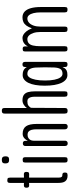

<svg xmlns="http://www.w3.org/2000/svg" viewBox="630 -1356 739 2038"><g transform="rotate(-90 999.0 -337.5)"><path d="M156 11Q132 11 116.5 4Q101 -3 92 -16Q83 -29 79.5 -47Q76 -65 76 -88V-598Q76 -610 78.5 -616.5Q81 -623 87 -626Q93 -629 103 -629Q114 -629 120.5 -626.5Q127 -624 129.5 -618Q132 -612 132 -601V-86Q132 -73 134 -65Q136 -57 139.5 -52.5Q143 -48 147 -46.5Q151 -45 155 -45Q167 -45 173.5 -42.5Q180 -40 183 -34Q186 -28 186 -17Q186 -6 183 0Q180 6 173.5 8.5Q167 11 156 11ZM55 -453 100 -451 163 -453Q174 -454 180.5 -451Q187 -448 190 -442Q193 -436 193 -426Q193 -415 190.5 -408.5Q188 -402 182 -399.5Q176 -397 165 -397L100 -399L53 -397Q37 -396 31 -403Q25 -410 25 -426Q25 -441 32 -447.5Q39 -454 55 -453Z M320 11Q310 11 303.5 8Q297 5 294.5 -1.5Q292 -8 292 -19V-437Q292 -448 294.5 -454.5Q297 -461 303.5 -463.5Q310 -466 321 -466Q332 -466 338 -463Q344 -460 346.5 -453.5Q349 -447 349 -435V-18Q349 -7 346.5 -0.5Q344 6 337.5 8.5Q331 11 320 11ZM320 -610Q306 -610 298 -614Q290 -618 286.5 -627Q283 -636 283 -650Q283 -664 286.5 -672Q290 -680 298.5 -683.5Q307 -687 321 -687Q335 -687 343 -683Q351 -679 354.5 -670.5Q358 -662 358 -647Q358 -634 354.5 -625.5Q351 -617 343 -613.5Q335 -610 320 -610Z M495 12Q486 12 480 8.5Q474 5 471 -1.5Q468 -8 468 -18V-438Q468 -447 471.5 -452.5Q475 -458 481 -461Q487 -464 496 -464Q502 -464 507 -462.5Q512 -461 515.5 -457.5Q519 -454 520.5 -449Q522 -444 522 -438V-411Q527 -420 534 -430Q541 -440 550 -448Q559 -456 570.5 -461Q582 -466 597 -466Q625 -466 645 -457Q665 -448 677.5 -430Q690 -412 696 -384Q702 -356 702 -317V-17Q702 -8 699 -1.5Q696 5 689.5 8.5Q683 12 674 12Q665 12 658.5 8.5Q652 5 648.5 -1.5Q645 -8 645 -18V-318Q645 -351 639 -372Q633 -393 620.5 -403.5Q608 -414 588 -414Q566 -414 552 -405Q538 -396 531 -382Q524 -368 524 -351V-17Q524 -8 520.5 -1.5Q517 5 511 8.5Q505 12 495 12Z M841 11Q830 11 823.5 8Q817 5 814.5 -2Q812 -9 812 -20V-657Q812 -668 815 -674.5Q818 -681 824.5 -684Q831 -687 842 -687Q853 -687 859.5 -684Q866 -681 868.5 -674.5Q871 -668 871 -656V-421Q884 -441 906.5 -454.5Q929 -468 952 -468Q991 -468 1011.5 -452.5Q1032 -437 1040 -407.5Q1048 -378 1048 -335V-19Q1048 -8 1045.5 -1.5Q1043 5 1037 7.5Q1031 10 1020 10Q1009 10 1002.5 7Q996 4 993.5 -2.5Q991 -9 991 -20V-336Q991 -359 986.5 -377Q982 -395 971.5 -405.5Q961 -416 943 -416Q912 -416 897.5 -405.5Q883 -395 873 -378L871 -19Q871 -8 868 -1.5Q865 5 858.5 8Q852 11 841 11Z M1334 10Q1318 10 1312 3Q1306 -4 1306 -21V-42Q1300 -30 1292 -18.5Q1284 -7 1268 1Q1252 9 1221 9Q1194 9 1173 -7.5Q1152 -24 1137.5 -55Q1123 -86 1115.5 -130.5Q1108 -175 1108 -232Q1108 -287 1115.5 -330.5Q1123 -374 1137.5 -404Q1152 -434 1173 -450Q1194 -466 1221 -466Q1247 -466 1263.5 -459.5Q1280 -453 1290 -443Q1300 -433 1306 -422V-433Q1306 -453 1312 -460.5Q1318 -468 1334 -468Q1344 -468 1350 -464.5Q1356 -461 1358.5 -453.5Q1361 -446 1361 -433V-21Q1361 -10 1358.5 -3Q1356 4 1350 7Q1344 10 1334 10ZM1234 -43Q1271 -43 1285 -65.5Q1299 -88 1301 -130Q1303 -172 1303 -230Q1303 -286 1300.5 -327.5Q1298 -369 1283 -392.5Q1268 -416 1232 -416Q1211 -416 1195.5 -393.5Q1180 -371 1171.5 -329Q1163 -287 1163 -228Q1163 -170 1171.5 -128.5Q1180 -87 1196 -65Q1212 -43 1234 -43Z M1498 10Q1488 10 1482 7Q1476 4 1473.5 -2.5Q1471 -9 1471 -20V-440Q1471 -450 1473.5 -455.5Q1476 -461 1482.5 -463.5Q1489 -466 1499 -466Q1513 -466 1519 -460Q1525 -454 1525 -440V-410Q1533 -427 1543.5 -438Q1554 -449 1565.5 -455.5Q1577 -462 1589.5 -465Q1602 -468 1615 -468Q1632 -468 1649.5 -458Q1667 -448 1684.5 -426.5Q1702 -405 1717 -368Q1730 -405 1746 -426.5Q1762 -448 1783.5 -458Q1805 -468 1833 -468Q1870 -468 1894.5 -445Q1919 -422 1931 -378.5Q1943 -335 1943 -274V-19Q1943 -8 1940.5 -1.5Q1938 5 1932 7.5Q1926 10 1915 10Q1904 10 1897.5 7Q1891 4 1888.5 -2.5Q1886 -9 1886 -20V-275Q1886 -320 1878 -351.5Q1870 -383 1855.5 -399.5Q1841 -416 1821 -416Q1797 -416 1777.5 -399.5Q1758 -383 1746.5 -351.5Q1735 -320 1735 -275V-19Q1735 -8 1732.5 -1.5Q1730 5 1724 7.5Q1718 10 1707 10Q1696 10 1689.5 7Q1683 4 1680.5 -2.5Q1678 -9 1678 -20V-275Q1678 -320 1667.5 -351.5Q1657 -383 1640 -399.5Q1623 -416 1603 -416Q1576 -416 1559 -402Q1542 -388 1534.5 -357Q1527 -326 1527 -275V-19Q1527 -8 1524.5 -1.5Q1522 5 1515.5 7.5Q1509 10 1498 10Z"/></g></svg>

Font: Fredoka Condensed Light
Style: Regular
Weight: 300
Width: 3
Designer: Ben Nathan
Foundry: Milena B. Brandão, Ben Nathan
Version: Version 2.001